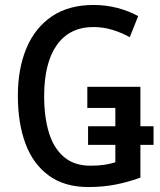

<svg xmlns="http://www.w3.org/2000/svg" viewBox="-20 -744 646 774"><path d="M336 10Q240 10 176.5 -36.5Q113 -83 82.5 -165.5Q52 -248 52 -358Q52 -467 86.5 -549.5Q121 -632 189 -678Q257 -724 357 -724Q407 -724 453 -712Q499 -700 537 -679L503 -594Q469 -613 432 -624Q395 -635 357 -635Q261 -635 209.5 -563Q158 -491 158 -356Q158 -273 177 -210Q196 -147 237.5 -111.5Q279 -76 345 -76Q375 -76 399.5 -79.5Q424 -83 445 -90V-160H335V-235H445V-309H332V-394H546V-235H599V-160H546V-28Q497 -10 446 0Q395 10 336 10Z"/></svg>

Font: Noto Sans Condensed Medium
Style: Regular
Weight: 500
Width: 3
Designer: Monotype Design Team
Foundry: Monotype Imaging Inc.
Version: Version 2.013; ttfautohint (v1.8.4.7-5d5b)